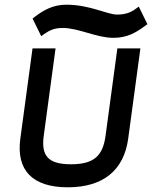

<svg xmlns="http://www.w3.org/2000/svg" viewBox="-20 -786 647 817"><path d="M262.6 -766C205.6 -766 165.5 -743 127.5 -714L118.6 -707L155.4 -632L167.7 -641C192 -658 212.2 -667 247.2 -667C314.2 -667 391.5 -625 462.5 -625C520.5 -625 558.5 -647 597.4 -676L607.3 -683L570.5 -758L558.3 -749C535 -732 512.9 -724 477.9 -724C436.9 -724 361.6 -766 262.6 -766ZM429.1 -208C417.5 -122 378.8 -87 281.8 -87C184.8 -87 154.6 -123 166.1 -208L216.4 -580H118.4L66.5 -196C48.4 -62 117.5 11 268.5 11C419.5 11 507.4 -62 525.5 -196L577.4 -580H479.4Z"/></svg>

Font: Charger
Style: ExBdIt
Weight: 400
Designer: Jasper
Foundry: Cannot Into Space Fonts
Version: Version 0.99